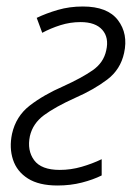

<svg xmlns="http://www.w3.org/2000/svg" viewBox="-20 -561 424 591"><path d="M157 10Q100 10 66 -11.5Q32 -33 20 -69.5Q8 -106 17 -149Q29 -203 71.5 -236Q114 -269 176 -296Q231 -321 265 -344.5Q299 -368 307 -406Q316 -445 295 -469Q274 -493 228 -493Q196 -493 166 -483.5Q136 -474 110 -460L93 -506Q122 -520 158 -530.5Q194 -541 235 -541Q311 -541 343 -499Q375 -457 362 -398Q351 -347 310 -316Q269 -285 212 -260Q150 -232 115.5 -206.5Q81 -181 72 -142Q63 -98 85 -68Q107 -38 164 -38Q198 -38 231 -47.5Q264 -57 293 -71V-21Q267 -8 232 1Q197 10 157 10Z"/></svg>

Font: Noto Sans SemiCondensed Light
Style: Italic
Weight: 300
Width: 4
Italic angle: -12°
Designer: Monotype Design Team
Foundry: Monotype Imaging Inc.
Version: Version 2.013; ttfautohint (v1.8.4.7-5d5b)